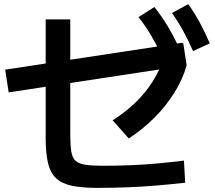

<svg xmlns="http://www.w3.org/2000/svg" viewBox="-20 -873 1040 929"><path d="M448 36Q375 36 326.5 25.5Q278 15 250.5 -11.5Q223 -38 212 -85Q201 -132 201 -204V-779H320V-226Q320 -174 324.5 -142.5Q329 -111 344.5 -96Q360 -81 392 -76Q424 -71 477 -71Q544 -71 610 -73.5Q676 -76 740.5 -82Q805 -88 870 -96L876 11Q805 19 733.5 25Q662 31 591 33.5Q520 36 448 36ZM22 -426 5 -536 860 -666 867 -663 883 -557ZM525 -291Q587 -330 635.5 -377Q684 -424 718.5 -478.5Q753 -533 773 -593L883 -557Q865 -491 825 -426.5Q785 -362 728.5 -305Q672 -248 603 -203ZM760 -610Q733 -665 707.5 -707.5Q682 -750 650 -790L727 -839Q761 -796 788.5 -751Q816 -706 841 -653ZM914 -626Q889 -682 865.5 -725Q842 -768 812 -810L891 -853Q922 -809 947 -763Q972 -717 995 -663Z"/></svg>

Font: M PLUS 1 Code SemiBold
Style: Regular
Weight: 600
Designer: Coji Morishita
Foundry: UNDERFOREST DESIGN
Version: Version 1.005